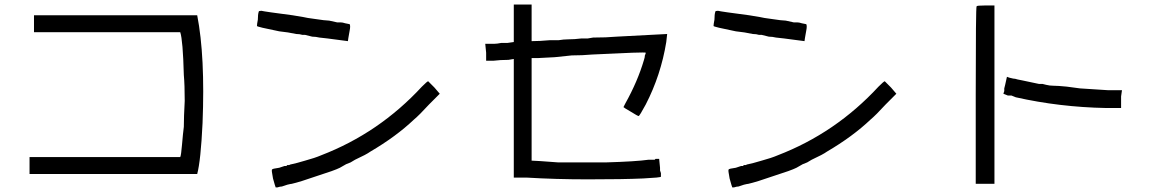

<svg xmlns="http://www.w3.org/2000/svg" viewBox="-20 -770 5040 841"><path d="M128.9 -703.1H843.8Q878.9 -523.4 867.2 -230.5Q859.4 -66.4 843.8 -7.8H109.4V-82H769.5Q773.4 -89.8 777.3 -136.7Q781.2 -183.6 785.2 -214.8Q785.2 -257.8 789.1 -328.1Q789.1 -398.4 785.2 -441.4Q781.2 -593.8 769.5 -628.9H128.9Z M1855.5 -414.1Q1855.5 -414.1 1882.8 -386.7Q1906.2 -359.4 1906.2 -359.4Q1902.3 -355.5 1859.4 -312.5Q1816.4 -265.6 1793 -246.1Q1714.8 -171.9 1601.6 -105.5Q1585.9 -93.8 1535.2 -70.3L1515.6 -58.6L1496.1 -50.8Q1476.6 -39.1 1468.8 -35.2Q1445.3 -23.4 1371.1 0Q1293 27.3 1257.8 35.2Q1253.9 35.2 1238.3 39.1L1226.6 43L1214.8 46.9Q1207 46.9 1195.3 50.8Q1191.4 50.8 1191.4 50.8H1187.5L1183.6 39.1Q1179.7 23.4 1175.8 11.7Q1168 -27.3 1171.9 -27.3Q1171.9 -31.2 1203.1 -35.2L1214.8 -39.1L1226.6 -43Q1234.4 -43 1234.4 -43L1238.3 -46.9H1246.1Q1253.9 -50.8 1257.8 -50.8Q1277.3 -54.7 1316.4 -66.4Q1359.4 -78.1 1386.7 -89.8Q1640.6 -187.5 1828.1 -390.6Q1851.6 -414.1 1855.5 -414.1ZM1125 -722.7Q1140.6 -718.8 1261.7 -703.1L1308.6 -695.3Q1324.2 -691.4 1355.5 -687.5Q1406.2 -679.7 1421.9 -679.7Q1441.4 -675.8 1457 -671.9H1464.8H1472.7Q1480.5 -671.9 1492.2 -668Q1511.7 -664.1 1511.7 -664.1Q1515.6 -656.2 1511.7 -636.7Q1503.9 -593.8 1503.9 -589.8Q1503.9 -589.8 1414.1 -601.6L1378.9 -605.5Q1363.3 -609.4 1347.7 -609.4Q1316.4 -617.2 1316.4 -617.2Q1312.5 -617.2 1304.7 -617.2Q1293 -621.1 1277.3 -621.1Q1242.2 -628.9 1203.1 -632.8Q1105.5 -652.3 1105.5 -656.2Q1105.5 -664.1 1109.4 -683.6Q1109.4 -707 1113.3 -718.8Q1113.3 -722.7 1125 -722.7Z M2230.5 -750H2308.6V-589.8Q2343.8 -589.8 2386.7 -593.8H2406.2H2425.8Q2449.2 -597.7 2468.8 -597.7Q2496.1 -597.7 2527.3 -601.6H2554.7L2578.1 -605.5Q2636.7 -605.5 2679.7 -609.4Q2742.2 -613.3 2902.3 -621.1Q2902.3 -621.1 2898.4 -585.9Q2875 -441.4 2808.6 -312.5Q2781.2 -261.7 2777.3 -261.7Q2773.4 -261.7 2742.2 -281.2Q2714.8 -296.9 2710.9 -300.8Q2714.8 -308.6 2718.8 -316.4Q2773.4 -414.1 2800.8 -507.8Q2804.7 -519.5 2804.7 -527.3Q2808.6 -535.2 2808.6 -539.1Q2808.6 -543 2574.2 -531.2Q2531.2 -527.3 2484.4 -527.3Q2449.2 -523.4 2410.2 -519.5L2335.9 -515.6H2308.6V-289.1V-66.4Q2324.2 -66.4 2425.8 -58.6Q2503.9 -58.6 2632.8 -58.6Q2765.6 -62.5 2820.3 -70.3H2839.8H2847.7L2851.6 -74.2Q2867.2 -74.2 2867.2 -74.2Q2867.2 -74.2 2871.1 -35.2V-23.4L2875 -11.7Q2875 3.9 2875 3.9Q2875 7.8 2796.9 11.7Q2710.9 15.6 2554.7 15.6Q2414.1 15.6 2285.2 7.8Q2242.2 7.8 2230.5 7.8V-511.7L2207 -507.8Q2171.9 -507.8 2140.6 -503.9Q2113.3 -503.9 2109.4 -503.9V-507.8V-511.7V-515.6V-527.3V-539.1L2105.5 -578.1H2144.5Q2156.2 -578.1 2175.8 -582H2191.4Q2199.2 -582 2203.1 -582L2230.5 -585.9Z M3855.5 -414.1Q3855.5 -414.1 3882.8 -386.7Q3906.2 -359.4 3906.2 -359.4Q3902.3 -355.5 3859.4 -312.5Q3816.4 -265.6 3793 -246.1Q3714.8 -171.9 3601.6 -105.5Q3585.9 -93.8 3535.2 -70.3L3515.6 -58.6L3496.1 -50.8Q3476.6 -39.1 3468.8 -35.2Q3445.3 -23.4 3371.1 0Q3293 27.3 3257.8 35.2Q3253.9 35.2 3238.3 39.1L3226.6 43L3214.8 46.9Q3207 46.9 3195.3 50.8Q3191.4 50.8 3191.4 50.8H3187.5L3183.6 39.1Q3179.7 23.4 3175.8 11.7Q3168 -27.3 3171.9 -27.3Q3171.9 -31.2 3203.1 -35.2L3214.8 -39.1L3226.6 -43Q3234.4 -43 3234.4 -43L3238.3 -46.9H3246.1Q3253.9 -50.8 3257.8 -50.8Q3277.3 -54.7 3316.4 -66.4Q3359.4 -78.1 3386.7 -89.8Q3640.6 -187.5 3828.1 -390.6Q3851.6 -414.1 3855.5 -414.1ZM3125 -722.7Q3140.6 -718.8 3261.7 -703.1L3308.6 -695.3Q3324.2 -691.4 3355.5 -687.5Q3406.2 -679.7 3421.9 -679.7Q3441.4 -675.8 3457 -671.9H3464.8H3472.7Q3480.5 -671.9 3492.2 -668Q3511.7 -664.1 3511.7 -664.1Q3515.6 -656.2 3511.7 -636.7Q3503.9 -593.8 3503.9 -589.8Q3503.9 -589.8 3414.1 -601.6L3378.9 -605.5Q3363.3 -609.4 3347.7 -609.4Q3316.4 -617.2 3316.4 -617.2Q3312.5 -617.2 3304.7 -617.2Q3293 -621.1 3277.3 -621.1Q3242.2 -628.9 3203.1 -632.8Q3105.5 -652.3 3105.5 -656.2Q3105.5 -664.1 3109.4 -683.6Q3109.4 -707 3113.3 -718.8Q3113.3 -722.7 3125 -722.7Z M4390.6 -433.6Q4398.4 -429.7 4418 -425.8Q4425.8 -425.8 4437.5 -421.9L4457 -418Q4515.6 -406.2 4531.2 -402.3Q4539.1 -402.3 4546.9 -402.3L4562.5 -398.4Q4578.1 -394.5 4593.8 -394.5Q4613.3 -394.5 4652.3 -390.6L4710.9 -382.8Q4777.3 -378.9 4832 -375H4894.5L4890.6 -347.7Q4890.6 -320.3 4890.6 -308.6V-296.9H4824.2Q4621.1 -300.8 4429.7 -343.8L4410.2 -351.6H4394.5Q4375 -359.4 4375 -359.4Q4375 -359.4 4378.9 -371.1V-378.9V-382.8L4382.8 -398.4ZM4296.9 -746.1H4335.9V35.2H4253.9V-355.5Q4253.9 -742.2 4257.8 -742.2Q4257.8 -746.1 4296.9 -746.1Z"/></svg>

Font: 和音 by 宁静之雨，公众号njzyshare
Style: Regular
Weight: 400
Designer: Steve Matteson
Foundry: Ascender Corporation
Version: Version 6.00;June 8, 2018;FontCreator 11.0.0.2388 32-bit